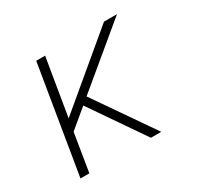

<svg xmlns="http://www.w3.org/2000/svg" viewBox="-117 -662 834 805"><g transform="rotate(-30 300.0 -260.0)"><path d="M399 0 221 -259 131 -184 101 0H58L144 -520H187L141 -243L472 -520H535L252 -285L449 0Z"/></g></svg>

Font: Iosevka XLt Ex Obl
Style: Regular
Weight: 200
Width: 7
Italic angle: -9°
Monospace: yes
Designer: Belleve Invis
Foundry: Belleve Invis
Version: Version 32.5.0; ttfautohint (v1.8.4)